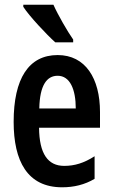

<svg xmlns="http://www.w3.org/2000/svg" viewBox="-20 -786 479 816"><path d="M207 -766H79V-757C104 -718 178 -639 215 -606H291V-618C267 -652 226 -723 207 -766ZM225 -552C102 -552 38 -452 38 -268C38 -102 96 10 244 10C294 10 340 -1 382 -26V-122C337 -93 297 -81 253 -81C183 -81 147 -133 146 -243H405V-310C405 -453 343 -552 225 -552ZM225 -464C277 -464 302 -407 302 -325H147C149 -424 179 -464 225 -464Z"/></svg>

Font: Noto Sans Sinhala UI ExtraCondensed SemiBold
Style: Regular
Weight: 600
Width: 2
Designer: Jelle Bosma - Monotype Design Team
Foundry: Monotype Imaging Inc.
Version: Version 2.006